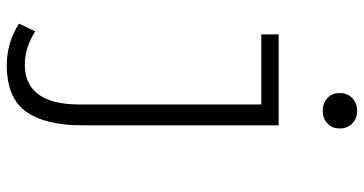

<svg xmlns="http://www.w3.org/2000/svg" viewBox="-262 -532 1025 540"><g transform="rotate(90 250.0 -261.5)"><path d="M162.1 231.4Q100.6 231.4 45.9 197.3L67.4 151.4Q114.3 180.7 161.1 180.7Q273.4 180.7 273.4 25.4V-484.4H76.2V-533.2H332V18.6Q332 123 293.5 177.2Q254.9 231.4 162.1 231.4ZM326.7 -670.4Q312.5 -657.2 291 -657.2Q269.5 -657.2 255.4 -670.4Q241.2 -683.6 241.2 -705.1Q241.2 -726.6 255.4 -740.2Q269.5 -753.9 291 -753.9Q312.5 -753.9 326.7 -740.2Q340.8 -726.6 340.8 -705.1Q340.8 -683.6 326.7 -670.4Z"/></g></svg>

Font: Gen Shin Gothic Monospace Light
Style: Regular
Weight: 300
Designer: [Source Han Sans]
Ryoko NISHIZUKA  (kana & ideographs); Paul D. Hunt (Latin, Greek & Cyrillic); Wenlong ZHANG  (bopomofo
Version: Version 1.002.20150607